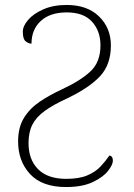

<svg xmlns="http://www.w3.org/2000/svg" viewBox="-20 -744 541 774"><path d="M246 10Q150 10 101.5 -42Q53 -94 53 -174Q53 -231 77 -269.5Q101 -308 141.5 -335Q182 -362 232 -385Q307 -420 346 -457.5Q385 -495 385 -561Q385 -619 351 -656.5Q317 -694 249 -694Q182 -694 144.5 -659.5Q107 -625 107 -568Q96 -568 84 -577Q72 -586 72 -616Q72 -639 93.5 -664Q115 -689 155 -706.5Q195 -724 249 -724Q332 -724 379.5 -677.5Q427 -631 427 -561Q427 -484 384 -437.5Q341 -391 254 -349Q195 -322 160.5 -297Q126 -272 110.5 -241.5Q95 -211 95 -167Q95 -101 133.5 -62Q172 -23 247 -23Q299 -23 332 -37Q365 -51 385.5 -73Q406 -95 421 -117Q435 -115 435 -96Q435 -80 415.5 -55Q396 -30 354 -10Q312 10 246 10Z"/></svg>

Font: Noto Serif ExtraLight
Style: Regular
Weight: 200
Designer: Monotype Design Team
Foundry: Monotype Imaging Inc.
Version: Version 2.015; ttfautohint (v1.8.4.7-5d5b)